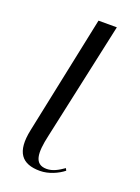

<svg xmlns="http://www.w3.org/2000/svg" viewBox="-111 -588 473 649"><g transform="rotate(20 125.0 -263.5)"><path d="M116 9C148 9 180 -6 200 -22L196 -30C176 -16 157 -5 135 -5C90 -5 88 -46 103 -112L195 -536H129L40 -110C22 -25 51 9 116 9Z"/></g></svg>

Font: Noto Serif Display SemiCondensed Light
Style: Italic
Weight: 300
Width: 4
Italic angle: -12°
Designer: Monotype Design Team
Foundry: Monotype Imaging Inc.
Version: Version 2.009